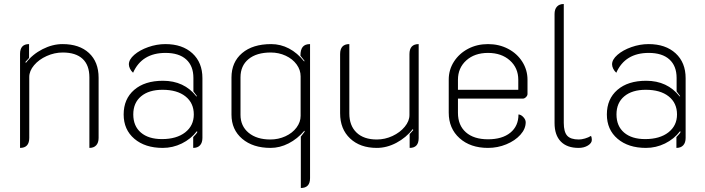

<svg xmlns="http://www.w3.org/2000/svg" viewBox="-20 -729 3516 958"><path d="M80 -460Q80 -509 125 -509V-440L107 -420L109 -415Q142 -458 192 -483.5Q242 -509 292 -509Q376 -509 424 -464.5Q472 -420 472 -341V-41Q472 -17 460 -4Q448 9 426 9V-343Q426 -404 392 -435.5Q358 -467 293 -467Q252 -467 213 -449.5Q174 -432 150 -403.5Q126 -375 126 -345V-41Q126 9 80 9Z M597 -158Q597 -235 649.5 -280.5Q702 -326 793 -326Q899 -326 960 -248L963 -249Q953 -263 945 -273V-340Q945 -400 909 -432.5Q873 -465 806 -465Q688 -465 644 -366Q634 -375 628.5 -386.5Q623 -398 623 -408Q623 -432 650 -455.5Q677 -479 719.5 -494Q762 -509 805 -509Q890 -509 940 -463Q990 -417 990 -339V-41Q990 -17 978 -4Q966 9 944 9V-45Q962 -63 965 -71L962 -74Q932 -35 887 -13Q842 9 792 9Q704 9 650.5 -36.5Q597 -82 597 -158ZM947 -158Q947 -215 905.5 -248Q864 -281 791 -281Q723 -281 684 -248.5Q645 -216 645 -158Q645 -100 683 -67.5Q721 -35 788 -35Q861 -35 904 -68.5Q947 -102 947 -158Z M1527 160Q1527 209 1481 209V-47L1500 -72L1499 -77Q1464 -36 1420 -13.5Q1376 9 1330 9Q1242 9 1188.5 -36.5Q1135 -82 1135 -157V-342Q1135 -419 1188 -464Q1241 -509 1333 -509Q1380 -509 1422 -487Q1464 -465 1498 -422L1499 -426L1479 -451Q1479 -481 1490.5 -495Q1502 -509 1527 -509ZM1180 -343V-156Q1180 -100 1220.5 -66.5Q1261 -33 1329 -33Q1369 -33 1404 -49Q1439 -65 1459.5 -92.5Q1480 -120 1480 -151V-348Q1480 -380 1460 -407.5Q1440 -435 1405.5 -451Q1371 -467 1331 -467Q1260 -467 1220 -434Q1180 -401 1180 -343Z M2069 -40Q2069 9 2024 9V-60L2042 -80L2040 -85Q2006 -42 1958 -16.5Q1910 9 1860 9Q1777 9 1727 -38Q1677 -85 1677 -164V-459Q1677 -509 1723 -509V-163Q1723 -102 1759 -67.5Q1795 -33 1860 -33Q1901 -33 1938.5 -50.5Q1976 -68 1999.5 -96.5Q2023 -125 2023 -155V-459Q2023 -509 2069 -509Z M2219 -167V-332Q2219 -381 2245 -421.5Q2271 -462 2315.5 -485.5Q2360 -509 2415 -509Q2470 -509 2515 -485.5Q2560 -462 2586 -421Q2612 -380 2612 -331V-260Q2612 -252 2604.5 -244.5Q2597 -237 2589 -237H2265V-166Q2265 -104 2304.5 -69Q2344 -34 2415 -34Q2486 -34 2526.5 -67Q2567 -100 2567 -158Q2580 -157 2591.5 -144.5Q2603 -132 2603 -119Q2603 -86 2576.5 -56.5Q2550 -27 2506.5 -9Q2463 9 2415 9Q2327 9 2273 -39.5Q2219 -88 2219 -167ZM2566 -281V-331Q2566 -390 2524 -427.5Q2482 -465 2415 -465Q2348 -465 2306.5 -427.5Q2265 -390 2265 -331V-281Z M2747 -115V-659Q2747 -683 2759 -696Q2771 -709 2793 -709V-116Q2793 -71 2810 -52Q2827 -33 2868 -33Q2882 -33 2899 -38Q2916 -43 2929 -51Q2933 -43 2933 -31Q2933 -15 2913.5 -3Q2894 9 2867 9Q2809 9 2778 -23Q2747 -55 2747 -115Z M3008 -158Q3008 -235 3060.5 -280.5Q3113 -326 3204 -326Q3310 -326 3371 -248L3374 -249Q3364 -263 3356 -273V-340Q3356 -400 3320 -432.5Q3284 -465 3217 -465Q3099 -465 3055 -366Q3045 -375 3039.5 -386.5Q3034 -398 3034 -408Q3034 -432 3061 -455.5Q3088 -479 3130.5 -494Q3173 -509 3216 -509Q3301 -509 3351 -463Q3401 -417 3401 -339V-41Q3401 -17 3389 -4Q3377 9 3355 9V-45Q3373 -63 3376 -71L3373 -74Q3343 -35 3298 -13Q3253 9 3203 9Q3115 9 3061.5 -36.5Q3008 -82 3008 -158ZM3358 -158Q3358 -215 3316.5 -248Q3275 -281 3202 -281Q3134 -281 3095 -248.5Q3056 -216 3056 -158Q3056 -100 3094 -67.5Q3132 -35 3199 -35Q3272 -35 3315 -68.5Q3358 -102 3358 -158Z"/></svg>

Font: K2D Thin
Style: Regular
Weight: 100
Designer: Katatrad Aksorn Co.,Ltd.
Foundry: Cadson Demak Co.,Ltd.
Version: Version 1.000; ttfautohint (v1.6)